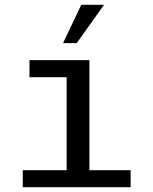

<svg xmlns="http://www.w3.org/2000/svg" viewBox="-20 -781 640 801"><path d="M414 -761 300 -601H243L319 -761ZM353 -71H525V0H75V-71H258V-459H103V-530H353Z"/></svg>

Font: Edlo
Style: Regular
Weight: 400
Monospace: yes
Version: Version 0.01